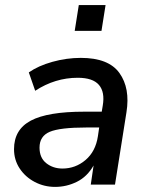

<svg xmlns="http://www.w3.org/2000/svg" viewBox="-20 -724 577 753"><path d="M196 9Q153 9 116 -10.5Q79 -30 57 -63.5Q35 -97 35 -139Q35 -216 101 -251Q167 -286 310 -286H379L383 -310Q392 -363 368 -391Q344 -419 285 -419Q196 -419 118 -368L93 -440Q130 -466 185.5 -481.5Q241 -497 297 -497Q406 -497 448.5 -437.5Q491 -378 476 -284L431 0H336L347 -75Q322 -31 281.5 -11Q241 9 196 9ZM225 -63Q276 -63 315.5 -96.5Q355 -130 364 -190L369 -224H319Q215 -224 175 -207Q135 -190 135 -145Q135 -105 161.5 -84Q188 -63 225 -63ZM273 -603 289 -704H394L378 -603Z"/></svg>

Font: Nunito Sans SemiBold
Style: Italic
Weight: 600
Italic angle: -9°
Designer: Vernon Adams
Foundry: Vernon Adams
Version: Version 3.006; ttfautohint (v1.8.3)